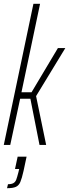

<svg xmlns="http://www.w3.org/2000/svg" viewBox="-20 -763 364 1011"><path d="M0 0 156 -743H191L93 -277H146L285 -510H324L170 -257L223 0H188L140 -243H86L34 0ZM77 144 81 127H59L73 62H120L104 137Q95 177 87 195.5Q79 214 63.5 221Q48 228 17 228L22 207Q41 207 51 201Q61 195 65.5 183Q70 171 77 144Z"/></svg>

Font: Saira Ultra Condensed Thin
Style: Italic
Weight: 100
Width: 1
Italic angle: -12°
Designer: Hector Gatti with collaboration of the Omnibus-Type team
Foundry: Omnibus-Type
Version: Version 1.001; ttfautohint (v1.8)